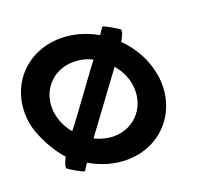

<svg xmlns="http://www.w3.org/2000/svg" viewBox="-144 -857 1071 1009"><g transform="rotate(-20 391.5 -352.0)"><path d="M-16 -353C-2 -265 66 -156 104 -118C100 -112 78 -66 87 -58C96 -50 169 -6 173 -12L198 -50C259 -14 329 8 401 8C601 8 736 -156 706 -353C692 -441 648 -522 584 -585C589 -591 615 -638 604 -648C596 -655 523 -699 518 -694L492 -656C432 -691 362 -712 291 -712C90 -712 -46 -550 -16 -353ZM126 -353C108 -472 190 -572 312 -572C348 -572 384 -564 416 -547C382 -506 216 -272 182 -232C153 -266 133 -308 126 -353ZM274 -158 507 -474C537 -438 557 -398 564 -353C582 -234 501 -132 380 -132C343 -132 306 -142 274 -158Z"/></g></svg>

Font: Ampere
Style: RevIta
Weight: 400
Version: Version 1